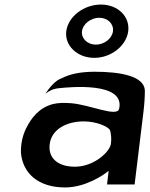

<svg xmlns="http://www.w3.org/2000/svg" viewBox="-20 -810 658 843"><path d="M340 -673C344 -705 379 -732 416 -732C453 -732 480 -705 476 -673C472 -641 438 -614 401 -614C364 -614 336 -641 340 -673ZM271 -673C263 -610 319 -556 394 -556C469 -556 535 -610 543 -673C551 -737 498 -790 423 -790C348 -790 279 -737 271 -673ZM252 -467C222 -457 197 -425 179 -398C197 -412 212 -420 241 -423C281 -427 531 -453 503 -332C494 -294 374 -351 290 -357C260 -359 238 -359 212 -353C152 -337 117 -293 93 -243C78 -211 71 -176 72 -139C80 -48 149 13 266 13C353 13 432 -39 457 -60L450 0H571L610 -320C614 -353 616 -383 616 -413C613 -477 506 -495 396 -495C330 -495 286 -484 252 -467ZM309 -78C235 -78 191 -115 198 -176C206 -243 273 -277 348 -277C403 -277 453 -255 463 -239C468 -221 470 -200 467 -179C463 -144 393 -78 309 -78Z"/></svg>

Font: Bluebird
Style: ExtObl
Weight: 400
Designer: Jasper
Foundry: Cannot Into Space Fonts
Version: Version 0.98